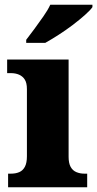

<svg xmlns="http://www.w3.org/2000/svg" viewBox="-20 -786 408 806"><path d="M14 0V-57H26Q46 -57 61 -63.5Q76 -70 84.5 -86Q93 -102 93 -130V-412Q93 -438 84 -452Q75 -466 60 -472.5Q45 -479 26 -479H10V-536H268V-128Q268 -101 276.5 -85.5Q285 -70 300.5 -63.5Q316 -57 334 -57H346V0ZM90 -619Q105 -638 124 -664Q143 -690 162 -717Q181 -744 191 -766H368V-756Q359 -743 336.5 -723Q314 -703 285 -681Q256 -659 225.5 -639.5Q195 -620 170 -606H90Z"/></svg>

Font: Noto Serif Khmer ExtraBold
Style: Regular
Weight: 800
Version: Version 2.003